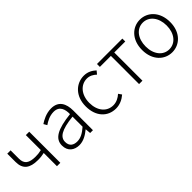

<svg xmlns="http://www.w3.org/2000/svg" viewBox="163 -1433 2331 2331"><g transform="rotate(-45 1328.5 -267.0)"><path d="M391 0H449V-534H391V-277C354 -268 327 -265 291 -265C180 -265 129 -300 129 -391V-534H72V-391C72 -267 143 -215 280 -215C331 -215 349 -219 391 -227Z M766 13C835 13 898 -24 951 -68H955L961 0H1009V-338C1009 -456 964 -547 836 -547C750 -547 676 -505 636 -478L661 -435C699 -462 759 -496 829 -496C930 -496 952 -414 950 -335C716 -309 611 -252 611 -135C611 -35 680 13 766 13ZM778 -37C718 -37 669 -64 669 -138C669 -219 740 -269 950 -292V-119C888 -65 837 -37 778 -37Z M1394 13C1461 13 1520 -16 1566 -56L1537 -97C1501 -64 1453 -38 1399 -38C1287 -38 1212 -130 1212 -266C1212 -403 1293 -496 1400 -496C1449 -496 1488 -473 1521 -442L1554 -482C1518 -515 1469 -547 1398 -547C1266 -547 1151 -444 1151 -266C1151 -89 1256 13 1394 13Z M1801 0H1859V-484H2048V-534H1612V-484H1801Z M2360 13C2489 13 2601 -89 2601 -266C2601 -444 2489 -547 2360 -547C2231 -547 2119 -444 2119 -266C2119 -89 2231 13 2360 13ZM2360 -38C2255 -38 2180 -130 2180 -266C2180 -403 2255 -496 2360 -496C2465 -496 2541 -403 2541 -266C2541 -130 2465 -38 2360 -38Z"/></g></svg>

Font: Noto Sans CJK SC Light
Style: Regular
Weight: 300
Designer: Ryoko NISHIZUKA 西塚涼子 (kana, bopomofo & ideographs); Paul D. Hunt (Latin, Greek & Cyrillic); Sandoll Communications 산돌커뮤니
Foundry: Adobe
Version: Version 2.004;hotconv 1.0.118;makeotfexe 2.5.65603